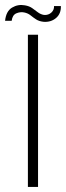

<svg xmlns="http://www.w3.org/2000/svg" viewBox="-50 -737 260 757"><path d="M60 0V-600H100V0ZM-30 -655Q-26 -693 -2.5 -707Q21 -721 48 -716Q66 -713 77.5 -704.5Q89 -696 100 -688Q111 -680 124 -678Q141 -677 152.5 -687.5Q164 -698 163 -713H190Q191 -683 171 -666Q151 -649 122 -651Q104 -653 92.5 -660.5Q81 -668 70.5 -676.5Q60 -685 45 -688Q30 -691 14.5 -684.5Q-1 -678 -4 -655Z"/></svg>

Font: Big Shoulders Text Thin
Style: Regular
Weight: 100
Designer: Patric King
Foundry: XO Type Co
Version: Version 1.000; ttfautohint (v1.8.2)